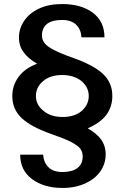

<svg xmlns="http://www.w3.org/2000/svg" viewBox="-20 -720 618 952"><path d="M415 -84C415 -84 415 -84 415 -84C456 -101 486 -123 507 -150C527 -177 537 -209 537 -244C537 -244 537 -244 537 -244C537 -289 521 -325 490 -354C459 -383 410 -409 345 -432C345 -432 345 -432 345 -432C302 -447 269 -461 248 -472C226 -483 211 -494 202 -505C193 -516 188 -529 188 -544C188 -544 188 -544 188 -544C188 -569 197 -589 214 -602C231 -615 256 -621 288 -621C288 -621 288 -621 288 -621C318 -621 341 -613 357 -598C373 -583 382 -562 384 -535C384 -535 498 -535 498 -535C498 -535 498 -535 498 -535C498 -587 479 -628 440 -657C401 -686 350 -700 288 -700C288 -700 288 -700 288 -700C245 -700 207 -693 175 -678C142 -663 117 -642 100 -617C83 -592 74 -564 74 -534C74 -534 74 -534 74 -534C74 -505 82 -480 98 -460C113 -439 135 -421 164 -404C164 -404 164 -404 164 -404C124 -389 94 -368 73 -340C52 -312 41 -280 41 -244C41 -244 41 -244 41 -244C41 -199 57 -163 88 -134C119 -105 168 -79 233 -56C233 -56 233 -56 233 -56C276 -41 309 -28 331 -17C352 -6 368 5 377 16C386 27 390 41 390 56C390 56 390 56 390 56C390 81 381 100 364 113C347 126 322 133 290 133C290 133 290 133 290 133C260 133 237 125 221 110C205 95 196 74 194 47C194 47 80 47 80 47C80 47 80 47 80 47C80 99 100 139 139 168C178 197 228 212 290 212C290 212 290 212 290 212C333 212 371 204 404 189C436 174 461 154 478 129C495 104 504 76 504 46C504 46 504 46 504 46C504 17 496 -8 481 -29C466 -49 444 -67 415 -84ZM158 -244C158 -244 158 -244 158 -244C158 -273 170 -298 194 -318C217 -338 249 -348 288 -348C288 -348 288 -348 288 -348C327 -348 359 -338 384 -318C408 -298 420 -273 420 -244C420 -244 420 -244 420 -244C420 -215 408 -190 385 -170C362 -150 330 -140 291 -140C291 -140 291 -140 291 -140C251 -140 219 -150 195 -171C170 -191 158 -215 158 -244Z"/></svg>

Font: Girnar Poppins
Style: Medium
Weight: 500
Designer: Ninad Kale (Devanagari), Jonny Pinhorn (Latin)
Foundry: Indian Type Foundry
Version: ""